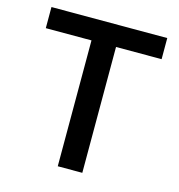

<svg xmlns="http://www.w3.org/2000/svg" viewBox="-108 -823 858 918"><g transform="rotate(15 321.0 -364.0)"><path d="M34.2 -623V-727.5H607.4V-623H381.8V0H260.3V-623Z"/></g></svg>

Font: Inter Cardless Tabular Medium
Style: Regular
Weight: 500
Designer: Rasmus Andersson
Foundry: rsms
Version: Version 4.000;git-4fc901f